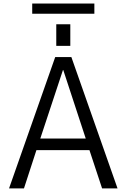

<svg xmlns="http://www.w3.org/2000/svg" viewBox="-20 -1048 703 1068"><path d="M332 -658.2H330.1L204.1 -277.3H457ZM293 -793V-913.1H371.1V-793ZM159.2 -971.7V-1028.3H504.9V-971.7ZM477.5 -212.9H182.6L113.3 0H30.3L287.1 -730.5H377L633.8 0H547.9Z"/></svg>

Font: Mgen+ 1c regular
Style: Regular
Weight: 400
Designer: [Source Han Sans]
Ryoko NISHIZUKA  (kana & ideographs); Paul D. Hunt (Latin, Greek & Cyrillic); Wenlong ZHANG  (bopomofo
Version: Version 1.059.20150602